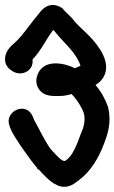

<svg xmlns="http://www.w3.org/2000/svg" viewBox="-23 -705 458 768"><path d="M-3 -468C-3 -437 22 -423 31 -418C66 -399 113 -423 107 -467C143 -504 163 -552 190 -585C192 -584 193 -582 196 -579L212 -560C242 -525 283 -491 299 -442C294 -440 284 -435 276 -432C246 -449 147 -478 125 -399C120 -385 122 -365 131 -351C152 -317 192 -321 214 -321C232 -321 247 -324 263 -329C281 -312 308 -271 313 -249C319 -222 312 -195 300 -169C284 -124 266 -80 242 -65C232 -53 216 -69 182 -106C175 -114 161 -136 143 -170C128 -199 117 -219 113 -226V-227L107 -241C80 -301 -7 -259 15 -202V-201L21 -186C32 -158 105 -55 126 -33V-28H131C150 -8 174 21 204 35C242 53 269 34 288 19H290L292 16C340 -19 372 -74 393 -130C406 -164 424 -214 410 -272V-275C398 -309 382 -338 359 -365C366 -369 375 -376 382 -384C420 -428 394 -484 374 -512C344 -559 297 -593 272 -623V-624C259 -641 239 -655 225 -674H223C192 -694 162 -686 140 -660C124 -641 109 -621 90 -597C74 -575 52 -548 38 -536C19 -520 -3 -499 -3 -468Z"/></svg>

Font: Stray Cat
Style: ExBlkCn
Weight: 1000
Version: Version 1.0